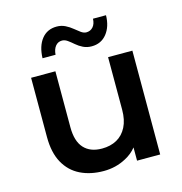

<svg xmlns="http://www.w3.org/2000/svg" viewBox="-110 -847 902 954"><g transform="rotate(-15 340.5 -370.0)"><path d="M308 7Q240 7 188 -18.5Q136 -44 107 -96.5Q78 -149 78 -229V-534H203V-246Q203 -174 235.5 -138.5Q268 -103 328 -103Q372 -103 404.5 -121Q437 -139 455.5 -175Q474 -211 474 -264V-534H599V0H480V-68Q457 -39 422 -21Q370 7 308 7ZM410 -607Q386 -607 366.5 -616.5Q347 -626 331.5 -639.5Q316 -653 302 -663Q288 -673 274 -673Q253 -673 240 -657Q227 -641 225 -613H158Q160 -675 188.5 -711Q217 -747 266 -747Q290 -747 310 -737Q330 -727 345.5 -714Q361 -701 375 -691Q389 -681 402 -681Q423 -681 436.5 -696Q450 -711 451 -738H518Q517 -680 488 -643.5Q459 -607 410 -607Z"/></g></svg>

Font: Montserrat Thin SemiBold
Style: Regular
Weight: 600
Version: Version 9.000